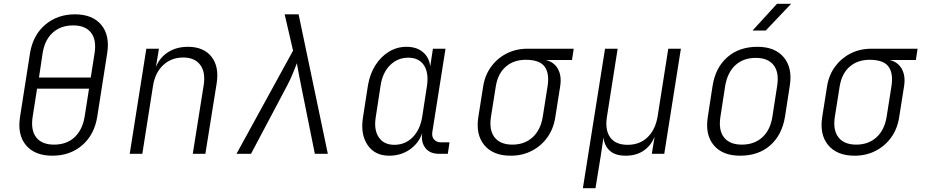

<svg xmlns="http://www.w3.org/2000/svg" viewBox="-20 -805 4840 1005"><path d="M254 10Q162 10 116 -45Q70 -100 85 -194L137 -526Q152 -620 216 -675Q280 -730 372 -730Q464 -730 510 -675Q556 -620 541 -526L489 -194Q474 -100 410.5 -45Q347 10 254 10ZM184 -399H455L475 -526Q486 -596 456.5 -634Q427 -672 363 -672Q298 -672 256 -634Q214 -596 203 -526ZM263 -48Q328 -48 369.5 -86Q411 -124 423 -194L446 -341H174L151 -194Q140 -124 169.5 -86Q199 -48 263 -48Z M659 0 746 -550H812L796 -454Q816 -504 860 -532Q904 -560 964 -560Q1046 -560 1087 -508Q1128 -456 1114 -368L1055 0H989L1046 -358Q1057 -427 1028 -465.5Q999 -504 939 -504Q877 -504 834.5 -464.5Q792 -425 781 -356L725 0Z M1218 0 1514 -540 1470 -730H1543L1696 0H1628L1556 -357Q1549 -391 1543 -423.5Q1537 -456 1534 -474Q1527 -456 1514 -423.5Q1501 -391 1483 -357L1294 0Z M2017 10Q1942 10 1904 -46Q1866 -102 1880 -191L1906 -358Q1916 -418 1945 -463.5Q1974 -509 2016 -534.5Q2058 -560 2108 -560Q2161 -560 2194 -532Q2227 -504 2232 -457L2246 -550H2312L2243 -114Q2239 -90 2252 -75Q2265 -60 2288 -60H2333L2324 0H2277Q2230 0 2206.5 -30.5Q2183 -61 2190 -108Q2171 -54 2124.5 -22Q2078 10 2017 10ZM2044 -47Q2101 -47 2140 -86.5Q2179 -126 2190 -193L2215 -356Q2225 -424 2199 -463.5Q2173 -503 2117 -503Q2061 -503 2021.5 -463.5Q1982 -424 1972 -356L1947 -193Q1936 -126 1962.5 -86.5Q1989 -47 2044 -47Z M2653 10Q2561 10 2515 -45.5Q2469 -101 2484 -194L2509 -352Q2518 -411 2550.5 -455.5Q2583 -500 2632 -525Q2681 -550 2742 -550H2983L2974 -491H2836Q2880 -481 2900.5 -444Q2921 -407 2912 -352L2887 -194Q2878 -132 2845.5 -86.5Q2813 -41 2763.5 -15.5Q2714 10 2653 10ZM2662 -48Q2726 -48 2768 -86.5Q2810 -125 2821 -194L2846 -352Q2857 -420 2831 -456Q2805 -492 2732 -492Q2669 -492 2627.5 -456Q2586 -420 2575 -352L2550 -194Q2539 -125 2568.5 -86.5Q2598 -48 2662 -48Z M3031 180 3147 -550H3213L3157 -194Q3146 -125 3174 -86Q3202 -47 3265 -47Q3328 -47 3369 -86Q3410 -125 3422 -194L3478 -550H3544L3457 0H3392L3406 -87H3405Q3387 -42 3348.5 -16Q3310 10 3255 10Q3201 10 3172 -16Q3143 -42 3139 -86L3125 8L3097 180Z M3854 10Q3762 10 3716 -45Q3670 -100 3685 -194L3710 -356Q3725 -451 3787 -505.5Q3849 -560 3945 -560Q4037 -560 4083 -504.5Q4129 -449 4114 -356L4089 -194Q4073 -98 4011.5 -44Q3950 10 3854 10ZM3863 -48Q3928 -48 3970 -86Q4012 -124 4023 -194L4048 -356Q4059 -426 4029.5 -464Q4000 -502 3936 -502Q3871 -502 3829.5 -464Q3788 -426 3776 -356L3751 -194Q3740 -124 3769.5 -86Q3799 -48 3863 -48ZM3919 -645 4047 -785H4121L3988 -645Z M4453 10Q4361 10 4315 -45.5Q4269 -101 4284 -194L4309 -352Q4318 -411 4350.5 -455.5Q4383 -500 4432 -525Q4481 -550 4542 -550H4783L4774 -491H4636Q4680 -481 4700.5 -444Q4721 -407 4712 -352L4687 -194Q4678 -132 4645.5 -86.5Q4613 -41 4563.5 -15.5Q4514 10 4453 10ZM4462 -48Q4526 -48 4568 -86.5Q4610 -125 4621 -194L4646 -352Q4657 -420 4631 -456Q4605 -492 4532 -492Q4469 -492 4427.5 -456Q4386 -420 4375 -352L4350 -194Q4339 -125 4368.5 -86.5Q4398 -48 4462 -48Z"/></svg>

Font: JetBrains Mono NL ExtraLight
Style: Italic
Weight: 200
Italic angle: -9°
Monospace: yes
Designer: Philipp Nurullin, Konstantin Bulenkov
Foundry: JetBrains
Version: Version 2.305; ttfautohint (v1.8.4.7-5d5b)